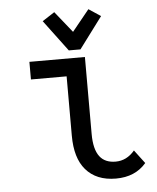

<svg xmlns="http://www.w3.org/2000/svg" viewBox="-53 -792 693 848"><g transform="rotate(-5 293.0 -368.0)"><path d="M423.8 -710.9 320.3 -572.3H268.6L165 -710.9L219.2 -746.1L294.4 -652.3L370.6 -746.1ZM561.5 -47.4Q512.7 9.8 427.2 9.8Q340.3 9.8 293.5 -44.9Q249 -96.7 249 -195.8V-459H90.8V-537.1H336.9V-195.8Q336.9 -127.4 361.8 -95.2Q385.3 -64.9 432.1 -64.9Q481.4 -64.9 516.6 -106.9Z"/></g></svg>

Font: Consola Mono
Style: Book
Weight: 400
Monospace: yes
Version: Version 2.001